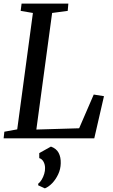

<svg xmlns="http://www.w3.org/2000/svg" viewBox="-22 -763 622 1059"><path d="M-2 0 2 -36.5 73 -49.5 159.5 -691.5 92 -703 97 -743H355L351.5 -703L265.5 -691.5L178.5 -48.5L414.5 -55.5L495 -241.5L551.5 -232.5L498 0ZM188.5 259 189 250Q200 241.5 208.5 227Q217 212.5 222 195.8Q227 179 226.5 163.5Q226.5 144.5 218 129Q209.5 113.5 194.5 109V81.5L259 45.5Q289 56.5 301.5 80.2Q314 104 313 137.5Q312.5 169.5 299 198.2Q285.5 227 265.8 247.5Q246 268 225.5 276Z"/></svg>

Font: Merriweather 36pt
Style: Italic
Weight: 400
Italic angle: -7.8°
Version: Version 2.101